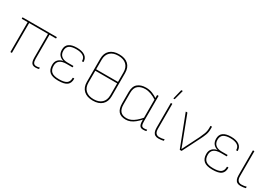

<svg xmlns="http://www.w3.org/2000/svg" viewBox="47 -1612 3655 2541"><g transform="rotate(30 1874.5 -341.5)"><path d="M509 12Q481 12 464 1.5Q447 -9 439 -32.5Q431 -56 431 -93V-457H143V-4Q143 0 139 0H123Q120 0 120 -4V-457H33Q29 -457 29 -461V-475Q29 -479 33 -479H551Q554 -479 554 -475V-461Q554 -457 551 -457H454V-92Q454 -48 467 -28.5Q480 -9 509 -9Q522 -9 533.5 -10.5Q545 -12 557 -16Q561 -18 561 -13V2Q561 4 557 6Q549 8 536 10Q523 12 509 12Z M855 12Q764 12 723.5 -23.5Q683 -59 683 -130Q683 -181 711.5 -210.5Q740 -240 785 -248V-249Q743 -260 719 -290Q695 -320 695 -369Q695 -431 736 -461Q777 -491 857 -491Q936 -491 980 -460Q1024 -429 1024 -373Q1024 -368 1020 -368H1004Q1001 -368 1001 -372Q1001 -422 962.5 -445.5Q924 -469 857 -469Q787 -469 752.5 -444.5Q718 -420 718 -366Q718 -314 751.5 -286Q785 -258 843 -258H931Q935 -258 935 -254V-240Q935 -236 931 -236H841Q777 -236 741.5 -210Q706 -184 706 -130Q706 -69 740.5 -39.5Q775 -10 856 -10Q936 -10 970.5 -34.5Q1005 -59 1005 -116Q1005 -120 1009 -120H1024Q1028 -120 1028 -115Q1029 -50 990 -19Q951 12 855 12Z M1384 -695Q1475 -695 1524.5 -649Q1574 -603 1574 -519V-164Q1574 -81 1524 -34.5Q1474 12 1384 12Q1294 12 1244 -34.5Q1194 -81 1194 -164V-519Q1194 -602 1244 -648.5Q1294 -695 1384 -695ZM1384 -673Q1305 -673 1261 -632Q1217 -591 1217 -516V-370H1551V-516Q1551 -591 1507 -632Q1463 -673 1384 -673ZM1384 -10Q1463 -10 1507 -51Q1551 -92 1551 -167V-348H1217V-167Q1217 -92 1261 -51Q1305 -10 1384 -10Z M1887 12Q1811 12 1775.5 -28.5Q1740 -69 1740 -152V-324Q1740 -413 1787.5 -452Q1835 -491 1913 -491Q1966 -491 2011.5 -472.5Q2057 -454 2092 -429L2093 -405Q2043 -437 1999 -453Q1955 -469 1913 -469Q1847 -469 1805 -436Q1763 -403 1763 -324V-151Q1763 -78 1793.5 -44Q1824 -10 1889 -10Q1922 -10 1954.5 -24Q1987 -38 2021 -66.5Q2055 -95 2092 -138V-110Q2056 -69 2022.5 -42Q1989 -15 1955.5 -1.5Q1922 12 1887 12ZM2154 12Q2117 12 2101.5 -11Q2086 -34 2086 -88V-112V-121V-415V-425V-475Q2086 -479 2090 -479H2105Q2109 -479 2109 -475V-92Q2109 -48 2118.5 -29Q2128 -10 2156 -10Q2166 -10 2177.5 -10.5Q2189 -11 2199 -15Q2202 -17 2202 -13V2Q2202 4 2201.5 5Q2201 6 2199 7Q2191 9 2178.5 10.5Q2166 12 2154 12Z M2388 12Q2357 12 2336.5 0Q2316 -12 2306 -36.5Q2296 -61 2296 -101V-475Q2296 -479 2300 -479H2315Q2319 -479 2319 -475V-101Q2319 -51 2337.5 -30.5Q2356 -10 2389 -10Q2409 -10 2427.5 -12.5Q2446 -15 2461 -20Q2466 -21 2466 -17V-2Q2466 2 2462 3Q2450 6 2429.5 9Q2409 12 2388 12ZM2299 -546Q2295 -546 2296 -551L2330 -691Q2332 -695 2335 -695H2351Q2354 -695 2353 -690L2316 -550Q2315 -546 2312 -546Z M2711 0Q2708 0 2707 -3L2525 -475Q2524 -479 2529 -479H2546Q2549 -479 2550 -476L2680 -134Q2691 -105 2701.5 -77.5Q2712 -50 2722 -21H2723Q2738 -51 2752.5 -80Q2767 -109 2782 -138L2853 -279Q2871 -316 2886.5 -357Q2902 -398 2902 -442V-476Q2902 -479 2906 -479H2921Q2925 -479 2925 -475V-442Q2925 -393 2909.5 -352Q2894 -311 2873 -270L2738 -3Q2737 0 2733 0Z M3211 12Q3120 12 3079.5 -23.5Q3039 -59 3039 -130Q3039 -181 3067.5 -210.5Q3096 -240 3141 -248V-249Q3099 -260 3075 -290Q3051 -320 3051 -369Q3051 -431 3092 -461Q3133 -491 3213 -491Q3292 -491 3336 -460Q3380 -429 3380 -373Q3380 -368 3376 -368H3360Q3357 -368 3357 -372Q3357 -422 3318.5 -445.5Q3280 -469 3213 -469Q3143 -469 3108.5 -444.5Q3074 -420 3074 -366Q3074 -314 3107.5 -286Q3141 -258 3199 -258H3287Q3291 -258 3291 -254V-240Q3291 -236 3287 -236H3197Q3133 -236 3097.5 -210Q3062 -184 3062 -130Q3062 -69 3096.5 -39.5Q3131 -10 3212 -10Q3292 -10 3326.5 -34.5Q3361 -59 3361 -116Q3361 -120 3365 -120H3380Q3384 -120 3384 -115Q3385 -50 3346 -19Q3307 12 3211 12Z M3642 12Q3611 12 3590.5 0Q3570 -12 3560 -36.5Q3550 -61 3550 -101V-475Q3550 -479 3554 -479H3569Q3573 -479 3573 -475V-101Q3573 -51 3591.5 -30.5Q3610 -10 3643 -10Q3663 -10 3681.5 -12.5Q3700 -15 3715 -20Q3720 -21 3720 -17V-2Q3720 2 3716 3Q3704 6 3683.5 9Q3663 12 3642 12Z"/></g></svg>

Font: Sofia Sans Thin
Style: Regular
Weight: 250
Designer: Botio Nikoltchev, Ani Petrova
Foundry: lettersoup
Version: Version 4.101